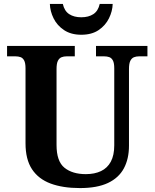

<svg xmlns="http://www.w3.org/2000/svg" viewBox="-20 -948 787 978"><path d="M387 10Q300 10 238 -13Q176 -36 143 -86Q110 -136 110 -218V-600Q110 -627 103 -640Q96 -653 84.5 -657Q73 -661 59 -661H16V-714H361V-661H319Q305 -661 293.5 -656.5Q282 -652 275 -638.5Q268 -625 268 -596V-210Q268 -126 308.5 -93.5Q349 -61 417 -61Q462 -61 494.5 -76.5Q527 -92 544.5 -124.5Q562 -157 562 -208V-600Q562 -627 555 -640Q548 -653 536.5 -657Q525 -661 511 -661H469V-714H731V-661H688Q674 -661 662.5 -656.5Q651 -652 644 -638.5Q637 -625 637 -596V-206Q637 -139 611 -90.5Q585 -42 530 -16Q475 10 387 10ZM394 -771Q342 -771 306.5 -794.5Q271 -818 253 -854.5Q235 -891 234 -928H300Q308 -892 332.5 -876Q357 -860 394 -860Q431 -860 455.5 -876Q480 -892 488 -928H554Q553 -891 535 -854.5Q517 -818 482 -794.5Q447 -771 394 -771Z"/></svg>

Font: Noto Serif Kannada
Style: Bold
Weight: 700
Version: Version 2.003